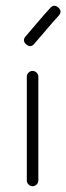

<svg xmlns="http://www.w3.org/2000/svg" viewBox="-20 -640 230 666"><path d="M73 -14V-374Q73 -382 79 -388Q85 -394 93 -394Q101 -394 107 -388Q113 -382 113 -374V-14Q113 -6 107 0Q101 6 93 6Q85 6 79 0Q73 -6 73 -14ZM69 -514Q77 -523 107 -558.5Q137 -594 154 -612Q167 -627 182 -614Q197 -601 184 -586Q167 -568 137 -532.5Q107 -497 99 -488Q86 -473 71 -486Q56 -499 69 -514Z"/></svg>

Font: Hoogli Light
Style: Regular
Weight: 300
Designer: Anand Singh Naorem
Foundry: Brand New Type
Version: Version 1.00 b007